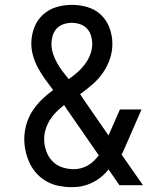

<svg xmlns="http://www.w3.org/2000/svg" viewBox="-20 -763 640 791"><path d="M275 8Q249 8 223 3Q197 -2 174 -14.5Q151 -27 133 -46Q115 -65 103.5 -88.5Q92 -112 86 -138Q80 -164 80 -190Q80 -220 88.5 -250Q97 -280 113.5 -305.5Q130 -331 152 -352.5Q174 -374 199 -392Q183 -413 167 -435Q151 -457 138 -480.5Q125 -504 117 -530.5Q109 -557 109 -584Q109 -616 120.5 -647.5Q132 -679 156 -701.5Q180 -724 211.5 -733.5Q243 -743 276 -743Q309 -743 341 -733.5Q373 -724 396.5 -701.5Q420 -679 431.5 -647Q443 -615 443 -583Q443 -550 432.5 -519.5Q422 -489 403.5 -462.5Q385 -436 360.5 -415Q336 -394 310 -375Q313 -371 316 -366.5Q319 -362 322 -357L427 -205L474 -312H563L495 -156Q492 -149 488.5 -141.5Q485 -134 481 -126L569 0H472L434 -55L427 -65Q404 -35 370.5 -16Q337 3 299 7Q293 7 287 7.5Q281 8 275 8ZM263 -437Q282 -450 299 -465Q316 -480 329.5 -498Q343 -516 351.5 -537.5Q360 -559 360 -582Q360 -599 355 -616Q350 -633 338 -645.5Q326 -658 309.5 -663.5Q293 -669 276 -669Q259 -669 242 -663.5Q225 -658 213.5 -645.5Q202 -633 197 -616Q192 -599 192 -582Q192 -561 198.5 -541.5Q205 -522 215 -504Q225 -486 237.5 -469.5Q250 -453 263 -437ZM284 -66Q299 -66 314 -70Q329 -74 342 -81.5Q355 -89 366.5 -100Q378 -111 387 -123L254 -315Q252 -319 249.5 -322.5Q247 -326 244 -330Q227 -317 212 -302Q197 -287 186 -269.5Q175 -252 168.5 -231.5Q162 -211 162 -190Q162 -166 170 -142Q178 -118 195 -100Q212 -82 235.5 -74Q259 -66 284 -66Z"/></svg>

Font: Iosevka Aile
Style: Regular
Weight: 400
Designer: Belleve Invis
Foundry: Belleve Invis
Version: Version 28.0.1; ttfautohint (v1.8.4)